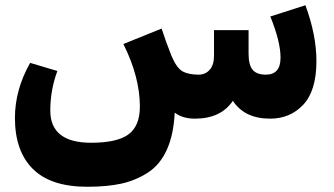

<svg xmlns="http://www.w3.org/2000/svg" viewBox="-20 -453 1275 733"><path d="M1146 -433Q1188 -319 1188 -220Q1188 -107 1138 -53.5Q1088 0 1011 0Q914 0 869 -68Q823 0 724 0Q677 0 647 -23Q643 61 617 118.5Q591 176 544.5 206Q498 236 443.5 248Q389 260 314 260H313Q174 260 105.5 192Q37 124 37 -3Q37 -110 95 -213L199 -182Q172 -109 172 -31Q172 92 328 92Q427 92 470.5 60Q514 28 514 -46Q514 -159 451 -285L597 -344Q613 -294 635 -239Q654 -194 676.5 -181Q699 -168 738 -168Q764 -168 780.5 -186.5Q797 -205 797 -240V-338H929V-248Q929 -205 944.5 -186.5Q960 -168 995 -168Q1051 -168 1051 -233Q1051 -294 1012 -390Z"/></svg>

Font: FiraGO ExtraBold
Style: Regular
Weight: 800
Designer: bBox Type
Foundry: bBox Type GmbH
Version: Version 1.001;PS 001.001;hotconv 1.0.88;makeotf.lib2.5.64775